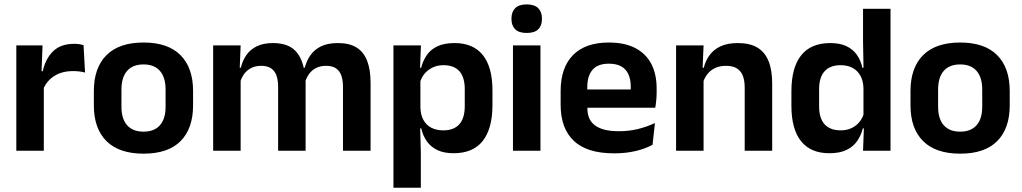

<svg xmlns="http://www.w3.org/2000/svg" viewBox="-20 -702 4759 894"><path d="M180.5 -285 148 -370.5H179Q192.5 -430 228 -464Q263.5 -498 326.5 -498Q339.5 -498 350 -496.2Q360.5 -494.5 369 -492L376 -364Q365 -367.5 350.5 -369.2Q336 -371 320 -371Q269 -371 233.2 -348.5Q197.5 -326 180.5 -285ZM56 0V-490.5H178L172.5 -340L184 -335.5V0Z M648.5 13.5Q534.5 13.5 475.8 -45Q417 -103.5 417 -211.5V-278Q417 -386.5 475.8 -445.2Q534.5 -504 648.5 -504Q762 -504 820.5 -445.2Q879 -386.5 879 -278V-211.5Q879 -103.5 820.8 -45Q762.5 13.5 648.5 13.5ZM648.5 -89Q698.5 -89 724.8 -119Q751 -149 751 -205V-284.5Q751 -341.5 724.8 -371.8Q698.5 -402 648.5 -402Q598 -402 571.8 -371.8Q545.5 -341.5 545.5 -284.5V-205Q545.5 -149 571.8 -119Q598 -89 648.5 -89Z M1577 0V-298Q1577 -328 1569.5 -349.8Q1562 -371.5 1544.8 -383.5Q1527.5 -395.5 1498 -395.5Q1471 -395.5 1451 -385Q1431 -374.5 1418.5 -356.8Q1406 -339 1400 -316.5L1386 -386.5H1399Q1407 -418 1425 -444.2Q1443 -470.5 1474.2 -486Q1505.5 -501.5 1553.5 -501.5Q1607 -501.5 1640.2 -480.8Q1673.5 -460 1689.5 -418.8Q1705.5 -377.5 1705.5 -316.5V0ZM972.5 0V-490.5H1100.5L1095.5 -366L1100.5 -360.5V0ZM1275 0V-298Q1275 -328 1267.5 -349.8Q1260 -371.5 1242.8 -383.5Q1225.5 -395.5 1196 -395.5Q1168.5 -395.5 1148.8 -385Q1129 -374.5 1116.2 -356.8Q1103.5 -339 1097.5 -316.5L1077.5 -386.5H1101.5Q1109 -419 1126.8 -445Q1144.5 -471 1175 -486.2Q1205.5 -501.5 1251 -501.5Q1319.5 -501.5 1354.2 -466.5Q1389 -431.5 1398 -364.5Q1400 -354.5 1401.5 -341.2Q1403 -328 1403 -316.5V0Z M2092 11.5Q2048 11.5 2017.5 -2.8Q1987 -17 1968.2 -43Q1949.5 -69 1941.5 -104H1905L1937.5 -202Q1938.5 -167 1951.8 -143Q1965 -119 1988.8 -107Q2012.5 -95 2044.5 -95Q2093 -95 2118.5 -123.2Q2144 -151.5 2144 -207V-287.5Q2144 -342.5 2119 -370.5Q2094 -398.5 2045 -398.5Q2017 -398.5 1994.5 -387.8Q1972 -377 1957 -359Q1942 -341 1935.5 -317.5L1905.5 -386.5H1941Q1949 -418.5 1966.8 -444.8Q1984.5 -471 2016.2 -486.2Q2048 -501.5 2096.5 -501.5Q2183 -501.5 2228 -445.8Q2273 -390 2273 -281V-213Q2273 -103 2227.8 -45.8Q2182.5 11.5 2092 11.5ZM1812 172V-490.5H1940L1935 -366L1937.5 -343.5V-147L1936 -124L1939.5 10.5V172Z M2368.5 0V-490.5H2496.5V0ZM2432.5 -548.5Q2396 -548.5 2378.8 -565.8Q2361.5 -583 2361.5 -613.5V-616Q2361.5 -646.5 2378.8 -664Q2396 -681.5 2432.5 -681.5Q2468.5 -681.5 2486 -664Q2503.5 -646.5 2503.5 -616V-613.5Q2503.5 -582.5 2486 -565.5Q2468.5 -548.5 2432.5 -548.5Z M2839.5 12Q2713.5 12 2652 -46Q2590.5 -104 2590.5 -214V-278Q2590.5 -387 2648 -445.5Q2705.5 -504 2815 -504Q2889 -504 2938.5 -478Q2988 -452 3012.8 -404.2Q3037.5 -356.5 3037.5 -290V-272.5Q3037.5 -254.5 3035.8 -235.8Q3034 -217 3031 -200.5H2915Q2916.5 -228 2916.8 -252.8Q2917 -277.5 2917 -297.5Q2917 -332 2906 -356.2Q2895 -380.5 2872.5 -393Q2850 -405.5 2815 -405.5Q2763.5 -405.5 2739 -377Q2714.5 -348.5 2714.5 -296V-250.5L2715 -236V-197.5Q2715 -174.5 2722.2 -155Q2729.5 -135.5 2746.5 -121.2Q2763.5 -107 2791.8 -99Q2820 -91 2862.5 -91Q2908.5 -91 2950.2 -101.2Q2992 -111.5 3029.5 -129L3018.5 -28Q2985 -9.5 2939.8 1.2Q2894.5 12 2839.5 12ZM2658.5 -200.5V-285.5H3005V-200.5Z M3447.5 0V-294.5Q3447.5 -325.5 3439.2 -348Q3431 -370.5 3412 -383Q3393 -395.5 3360 -395.5Q3331 -395.5 3309.2 -385Q3287.5 -374.5 3273.8 -356.8Q3260 -339 3253 -316.5L3233 -386.5H3257Q3265 -419 3283.8 -445Q3302.5 -471 3334.8 -486.2Q3367 -501.5 3415.5 -501.5Q3472 -501.5 3507 -480.2Q3542 -459 3558.8 -417Q3575.5 -375 3575.5 -313V0ZM3128 0V-490.5H3256L3251 -371L3256 -360.5V0Z M3841.5 11.5Q3755 11.5 3710 -44.5Q3665 -100.5 3665 -209.5V-277Q3665 -387.5 3710.5 -444.5Q3756 -501.5 3846 -501.5Q3890 -501.5 3920.2 -487.5Q3950.5 -473.5 3969.2 -447.5Q3988 -421.5 3995.5 -386.5H4033L4000.5 -291.5Q3999.5 -326 3986.2 -349.8Q3973 -373.5 3949.5 -386Q3926 -398.5 3894 -398.5Q3845.5 -398.5 3819.8 -370.5Q3794 -342.5 3794 -287V-206Q3794 -151 3819.8 -123Q3845.5 -95 3895 -95Q3923 -95 3945 -105.5Q3967 -116 3981.8 -134.2Q3996.5 -152.5 4003 -175.5L4033.5 -104H3997.5Q3989.5 -72 3971.5 -45.8Q3953.5 -19.5 3922 -4Q3890.5 11.5 3841.5 11.5ZM3998.5 0 4003 -120 4000.5 -148.5V-349L4001 -369.5L3998.5 -510V-661H4126.5V0Z M4451 13.5Q4337 13.5 4278.2 -45Q4219.5 -103.5 4219.5 -211.5V-278Q4219.5 -386.5 4278.2 -445.2Q4337 -504 4451 -504Q4564.5 -504 4623 -445.2Q4681.5 -386.5 4681.5 -278V-211.5Q4681.5 -103.5 4623.2 -45Q4565 13.5 4451 13.5ZM4451 -89Q4501 -89 4527.2 -119Q4553.5 -149 4553.5 -205V-284.5Q4553.5 -341.5 4527.2 -371.8Q4501 -402 4451 -402Q4400.5 -402 4374.2 -371.8Q4348 -341.5 4348 -284.5V-205Q4348 -149 4374.2 -119Q4400.5 -89 4451 -89Z"/></svg>

Font: Anek Gujarati Medium SemiBold
Style: Regular
Weight: 600
Version: Version 1.003